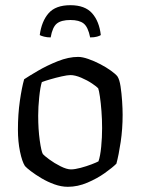

<svg xmlns="http://www.w3.org/2000/svg" viewBox="-20 -719 541 739"><path d="M241 0Q216 0 189.5 -9.5Q163 -19 139.5 -33Q116 -47 99 -60Q82 -73 76 -80Q65 -97 57 -135.5Q49 -174 49 -220Q49 -279 56.5 -331Q64 -383 73 -414Q91 -426 126 -446.5Q161 -467 202.5 -483.5Q244 -500 281 -500Q297 -500 320 -492Q343 -484 366 -472Q389 -460 407 -447Q425 -434 432 -425Q440 -413 444 -386.5Q448 -360 450 -330Q452 -300 452 -277Q452 -223 444.5 -172.5Q437 -122 428 -89Q413 -74 383.5 -53Q354 -32 316.5 -16Q279 0 241 0ZM253 -67Q268 -67 290.5 -73Q313 -79 332.5 -86.5Q352 -94 359 -98Q366 -118 369.5 -154Q373 -190 373 -226Q373 -259 370.5 -291.5Q368 -324 364.5 -347.5Q361 -371 358 -379Q353 -385 334.5 -397.5Q316 -410 292.5 -420Q269 -430 251 -430Q240 -430 217.5 -425Q195 -420 173 -413.5Q151 -407 141 -403Q135 -384 131 -345.5Q127 -307 127 -274Q127 -221 133 -178.5Q139 -136 145 -126Q150 -120 169.5 -105.5Q189 -91 213 -79Q237 -67 253 -67ZM251 -699Q307 -699 334.5 -668Q362 -637 368 -584Q364 -581 353.5 -578Q343 -575 327 -575Q319 -615 302 -628.5Q285 -642 251 -642Q216 -642 199 -628.5Q182 -615 175 -575Q161 -575 149.5 -578Q138 -581 133 -584Q140 -637 167 -668Q194 -699 251 -699Z"/></svg>

Font: Texturina 72pt
Style: Regular
Weight: 400
Designer: Guillermo Torres Carreño
Foundry: Omnibus-Type
Version: Version 1.002; ttfautohint (v1.8.3)